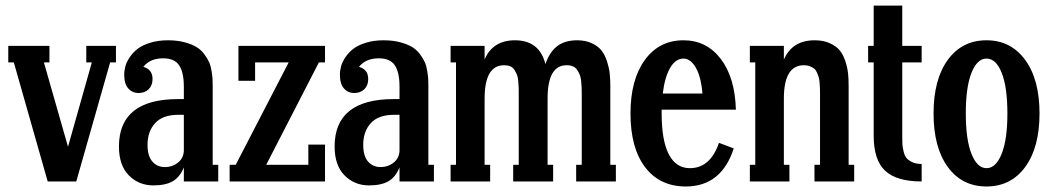

<svg xmlns="http://www.w3.org/2000/svg" viewBox="-20 -654 3790 692"><path d="M291 -429.2V-488.8H397.9V-429.2H377L254.9 0H151.9L29.8 -429.2H9.8V-488.8H158.2V-429.2H138.2L225.1 -125L311 -429.2Z M746.6 -344.2V-60.1H766.6V0H642.6V-50.8Q628.4 -15.6 602.5 -0.7Q576.7 14.2 532.7 14.2Q480 14.2 444.3 -22Q408.7 -58.1 408.7 -126Q408.7 -296.9 622.6 -296.9H642.6V-341.8Q642.6 -393.1 625.7 -418.5Q608.9 -443.8 567.9 -443.8Q521 -443.8 496.6 -413.1Q529.8 -403.8 529.8 -369.1Q529.8 -346.2 515.9 -332.5Q502 -318.8 479.5 -318.8Q457 -318.8 442.4 -335.2Q427.7 -351.6 427.7 -384.8Q427.7 -399.9 432.1 -415.8Q436.5 -431.6 448.2 -448.7Q460 -465.8 477.1 -478.8Q494.1 -491.7 522.2 -500.2Q550.3 -508.8 585.4 -508.8Q618.7 -508.8 645 -501.7Q671.4 -494.6 688 -484.6Q704.6 -474.6 716.6 -458.3Q728.5 -441.9 734.1 -429Q739.7 -416 742.7 -397Q745.6 -377.9 746.1 -368.4Q746.6 -358.9 746.6 -344.2ZM574.7 -51.8Q601.1 -51.8 621.1 -67.6Q641.1 -83.5 642.6 -109.9V-240.2H622.6Q566.4 -240.2 539.1 -210.2Q511.7 -180.2 511.7 -131.8Q511.7 -91.8 529.1 -71.8Q546.4 -51.8 574.7 -51.8Z M839.4 -488.8H1151.4V-429.2H1129.4L939.5 -60.1H1091.3V-132.8H1151.4V0H807.6V-60.1H829.6L1020.5 -429.2H899.4V-362.8H839.4Z M1523.9 -344.2V-60.1H1543.9V0H1419.9V-50.8Q1405.8 -15.6 1379.9 -0.7Q1354 14.2 1310.1 14.2Q1257.3 14.2 1221.7 -22Q1186 -58.1 1186 -126Q1186 -296.9 1399.9 -296.9H1419.9V-341.8Q1419.9 -393.1 1403.1 -418.5Q1386.2 -443.8 1345.2 -443.8Q1298.3 -443.8 1273.9 -413.1Q1307.1 -403.8 1307.1 -369.1Q1307.1 -346.2 1293.2 -332.5Q1279.3 -318.8 1256.8 -318.8Q1234.4 -318.8 1219.7 -335.2Q1205.1 -351.6 1205.1 -384.8Q1205.1 -399.9 1209.5 -415.8Q1213.9 -431.6 1225.6 -448.7Q1237.3 -465.8 1254.4 -478.8Q1271.5 -491.7 1299.6 -500.2Q1327.6 -508.8 1362.8 -508.8Q1396 -508.8 1422.4 -501.7Q1448.7 -494.6 1465.3 -484.6Q1481.9 -474.6 1493.9 -458.3Q1505.9 -441.9 1511.5 -429Q1517.1 -416 1520 -397Q1522.9 -377.9 1523.4 -368.4Q1523.9 -358.9 1523.9 -344.2ZM1352.1 -51.8Q1378.4 -51.8 1398.4 -67.6Q1418.5 -83.5 1419.9 -109.9V-240.2H1399.9Q1343.8 -240.2 1316.4 -210.2Q1289.1 -180.2 1289.1 -131.8Q1289.1 -91.8 1306.4 -71.8Q1323.7 -51.8 1352.1 -51.8Z M2179.7 -344.2V-60.1H2199.7V0H2056.6V-60.1H2076.7V-312Q2076.7 -328.6 2076.4 -337.6Q2076.2 -346.7 2074.7 -361.3Q2073.2 -376 2069.6 -384.5Q2065.9 -393.1 2060.3 -401.9Q2054.7 -410.6 2044.9 -414.8Q2035.2 -418.9 2022 -418.9Q1953.6 -418.9 1953.6 -298.8V-60.1H1973.6V0H1829.6V-60.1H1849.6V-312Q1849.6 -329.1 1849.4 -337.6Q1849.1 -346.2 1847.9 -361.3Q1846.7 -376.5 1843.3 -384.5Q1839.8 -392.6 1834.2 -401.9Q1828.6 -411.1 1819.1 -415Q1809.6 -418.9 1796.9 -418.9Q1726.6 -418.9 1726.6 -298.8V-60.1H1746.6V0H1604V-60.1H1623.5V-429.2H1604V-488.8H1726.6V-439.9Q1756.3 -508.8 1835.9 -508.8Q1924.3 -508.8 1945.8 -422.9Q1960 -465.3 1987.5 -487.1Q2015.1 -508.8 2060.5 -508.8Q2090.8 -508.8 2113.5 -498Q2136.2 -487.3 2148.4 -471.4Q2160.6 -455.6 2168 -432.4Q2175.3 -409.2 2177.5 -388.9Q2179.7 -368.7 2179.7 -344.2Z M2466.3 -47.9Q2540 -47.9 2571.3 -139.2L2624.5 -119.1Q2580.1 18.1 2451.7 18.1Q2358.4 18.1 2305.4 -51Q2252.4 -120.1 2252.4 -245.1Q2252.4 -366.7 2304 -437.7Q2355.5 -508.8 2443.4 -508.8Q2526.4 -508.8 2577.6 -441.9Q2628.9 -375 2632.3 -258.8H2364.7V-245.1Q2364.7 -147.5 2390.6 -97.7Q2416.5 -47.9 2466.3 -47.9ZM2443.4 -442.9Q2415 -442.9 2395.5 -409.7Q2376 -376.5 2368.7 -316.9H2511.7Q2506.8 -377 2488 -409.9Q2469.2 -442.9 2443.4 -442.9Z M3038.6 -344.2V-60.1H3058.6V0H2915.5V-60.1H2935.5V-312Q2935.5 -326.2 2935.3 -333.7Q2935.1 -341.3 2934.1 -354.7Q2933.1 -368.2 2930.9 -375.5Q2928.7 -382.8 2924.6 -392.3Q2920.4 -401.9 2914.3 -406.7Q2908.2 -411.6 2898.9 -415.3Q2889.6 -418.9 2877.4 -418.9Q2805.2 -418.9 2805.2 -298.8V-60.1H2825.2V0H2682.6V-60.1H2702.1V-429.2H2682.6V-488.8H2805.2V-439Q2835 -508.8 2916.5 -508.8Q2948.2 -508.8 2971.4 -498Q2994.6 -487.3 3007.1 -471.7Q3019.5 -456.1 3027.1 -432.4Q3034.7 -408.7 3036.6 -388.9Q3038.6 -369.1 3038.6 -344.2Z M3301.8 -488.8V-429.2H3231.9V-162.1Q3231.9 -144 3232.4 -134.3Q3232.9 -124.5 3236.6 -108.6Q3240.2 -92.8 3247.1 -84.5Q3253.9 -76.2 3267.8 -69.6Q3281.7 -63 3301.8 -63V0Q3211.4 0 3170.2 -38.6Q3128.9 -77.1 3128.9 -165V-429.2H3108.9V-488.8H3128.9V-633.8H3231.9V-488.8Z M3535.6 18.1Q3447.3 18.1 3396 -52.2Q3344.7 -122.6 3344.7 -245.1Q3344.7 -367.7 3396 -438.2Q3447.3 -508.8 3535.6 -508.8Q3623 -508.8 3674.8 -438.2Q3726.6 -367.7 3726.6 -245.1Q3726.6 -122.6 3675 -52.2Q3623.5 18.1 3535.6 18.1ZM3610.8 -245.1Q3610.8 -339.8 3590.3 -391.4Q3569.8 -442.9 3535.6 -442.9Q3502 -442.9 3481.4 -391.6Q3460.9 -340.3 3460.9 -245.1Q3460.9 -150.9 3481.4 -99.4Q3502 -47.9 3535.6 -47.9Q3569.3 -47.9 3590.1 -99.4Q3610.8 -150.9 3610.8 -245.1Z"/></svg>

Font: Margherita Bold
Style: Regular
Weight: 700
Designer: James Puckett
Foundry: Dunwich Type Founders
Version: Version 1.008;hotconv 1.0.109;makeotfexe 2.5.65596